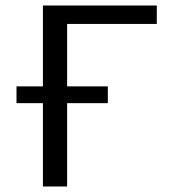

<svg xmlns="http://www.w3.org/2000/svg" viewBox="-20 -678 620 698"><path d="M224 -591V-364H372V-303H224V0H136V-303H40V-364H136V-658H550V-591Z"/></svg>

Font: Ysabeau Medium
Style: Regular
Weight: 500
Designer: Christian Thalmann (Catharsis Fonts)
Version: Version 0.003